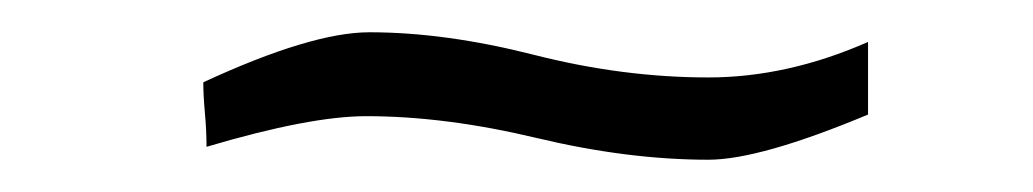

<svg xmlns="http://www.w3.org/2000/svg" viewBox="-20 -288 640 119"><path d="M207 -216Q172 -216 108 -197Q108 -207 107 -218Q106 -229 106 -237Q173 -268 209 -268Q256 -268 311 -254Q366 -240 419 -240Q468 -240 518 -262V-217Q451 -189 419 -189Q369 -189 312.5 -202.5Q256 -216 207 -216Z"/></svg>

Font: Afta sans
Style: Italic
Weight: 400
Italic angle: -12°
Designer: par.qink
Foundry: Oriol Esparraguera Font
Version: Version 1.000